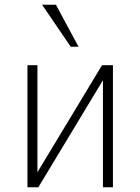

<svg xmlns="http://www.w3.org/2000/svg" viewBox="-20 -786 589 806"><path d="M141.1 0H95.2V-512.2H137.2V-63L408.2 -512.2H454.1V0H412.1V-449.2ZM276.9 -589.8 156.7 -766.1H214.8L309.6 -589.8Z"/></svg>

Font: Clear Sans Thin
Style: Regular
Weight: 250
Foundry: Intel Corporation
Version: Version 1.00